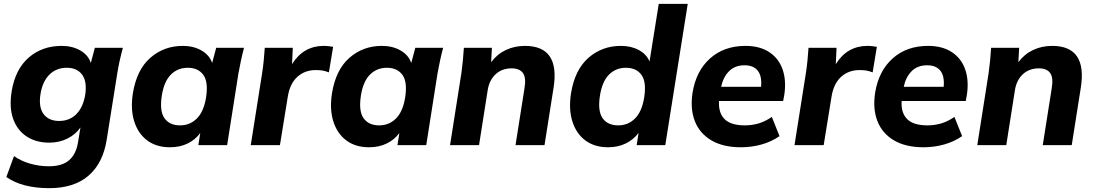

<svg xmlns="http://www.w3.org/2000/svg" viewBox="-20 -756 5701 1000"><path d="M237 224Q96 224 13 166L53 57Q90 83 137.5 96.5Q185 110 234 110Q304 110 340 78.5Q376 47 386 -13L399 -92Q374 -56 331.5 -34.5Q289 -13 236 -13Q168 -13 119 -45Q70 -77 48.5 -137Q27 -197 41 -282Q60 -396 130 -456.5Q200 -517 301 -517Q357 -517 398.5 -493Q440 -469 453 -428L474 -507H620Q611 -474 603.5 -440.5Q596 -407 591 -375L536 -30Q517 93 441.5 158.5Q366 224 237 224ZM288 -126Q342 -126 377.5 -161.5Q413 -197 424 -263Q434 -332 407.5 -367.5Q381 -403 328 -403Q274 -403 238 -368Q202 -333 191 -267Q180 -198 207 -162Q234 -126 288 -126Z M865 11Q795 11 747.5 -24Q700 -59 679.5 -122.5Q659 -186 672 -270Q692 -393 763 -455Q834 -517 932 -517Q988 -517 1029.5 -493Q1071 -469 1085 -428L1106 -507H1251Q1242 -474 1235 -440.5Q1228 -407 1222 -375L1163 0H1013L1023 -63Q997 -28 957 -8.5Q917 11 865 11ZM918 -103Q969 -103 1005 -138.5Q1041 -174 1053 -247Q1066 -329 1039 -366Q1012 -403 958 -403Q906 -403 870.5 -368Q835 -333 823 -260Q810 -178 836.5 -140.5Q863 -103 918 -103Z M1286 0 1345 -373Q1350 -405 1353.5 -439.5Q1357 -474 1359 -507H1505L1501 -422Q1531 -470 1572.5 -493.5Q1614 -517 1665 -517Q1679 -517 1691.5 -515.5Q1704 -514 1715 -512L1693 -379Q1675 -386 1660.5 -388.5Q1646 -391 1624 -391Q1568 -391 1529 -356Q1490 -321 1479 -253L1438 0Z M1902 11Q1832 11 1784.5 -24Q1737 -59 1716.5 -122.5Q1696 -186 1709 -270Q1729 -393 1800 -455Q1871 -517 1969 -517Q2025 -517 2066.5 -493Q2108 -469 2122 -428L2143 -507H2288Q2279 -474 2272 -440.5Q2265 -407 2259 -375L2200 0H2050L2060 -63Q2034 -28 1994 -8.5Q1954 11 1902 11ZM1955 -103Q2006 -103 2042 -138.5Q2078 -174 2090 -247Q2103 -329 2076 -366Q2049 -403 1995 -403Q1943 -403 1907.5 -368Q1872 -333 1860 -260Q1847 -178 1873.5 -140.5Q1900 -103 1955 -103Z M2324 0 2383 -375Q2392 -439 2396 -507H2542L2538 -432Q2569 -474 2614.5 -495.5Q2660 -517 2714 -517Q2898 -517 2863 -298L2816 0H2665L2712 -298Q2721 -353 2703 -376.5Q2685 -400 2645 -400Q2594 -400 2561 -369Q2528 -338 2520 -286L2475 0Z M3147 11Q3077 11 3029.5 -24Q2982 -59 2961.5 -122.5Q2941 -186 2954 -270Q2974 -393 3045 -455Q3116 -517 3214 -517Q3267 -517 3307 -495.5Q3347 -474 3363 -436L3411 -736H3562L3445 0H3296L3306 -64Q3280 -29 3239.5 -9Q3199 11 3147 11ZM3200 -103Q3251 -103 3287 -138.5Q3323 -174 3335 -247Q3348 -329 3321 -366Q3294 -403 3240 -403Q3188 -403 3152.5 -368Q3117 -333 3105 -260Q3092 -178 3118.5 -140.5Q3145 -103 3200 -103Z M3839 11Q3746 11 3685 -25Q3624 -61 3599 -125Q3574 -189 3587 -273Q3605 -386 3678 -451.5Q3751 -517 3863 -517Q3937 -517 3986.5 -484.5Q4036 -452 4056 -394.5Q4076 -337 4065 -263L4059 -230H3725Q3721 -169 3753.5 -136Q3786 -103 3860 -103Q3896 -103 3930.5 -113Q3965 -123 4000 -147L4040 -47Q3998 -18 3946.5 -3.5Q3895 11 3839 11ZM3858 -416Q3807 -416 3776.5 -384.5Q3746 -353 3736 -304H3944Q3949 -360 3926.5 -388Q3904 -416 3858 -416Z M4118 0 4177 -373Q4182 -405 4185.5 -439.5Q4189 -474 4191 -507H4337L4333 -422Q4363 -470 4404.5 -493.5Q4446 -517 4497 -517Q4511 -517 4523.5 -515.5Q4536 -514 4547 -512L4525 -379Q4507 -386 4492.5 -388.5Q4478 -391 4456 -391Q4400 -391 4361 -356Q4322 -321 4311 -253L4270 0Z M4790 11Q4697 11 4636 -25Q4575 -61 4550 -125Q4525 -189 4538 -273Q4556 -386 4629 -451.5Q4702 -517 4814 -517Q4888 -517 4937.5 -484.5Q4987 -452 5007 -394.5Q5027 -337 5016 -263L5010 -230H4676Q4672 -169 4704.5 -136Q4737 -103 4811 -103Q4847 -103 4881.5 -113Q4916 -123 4951 -147L4991 -47Q4949 -18 4897.5 -3.5Q4846 11 4790 11ZM4809 -416Q4758 -416 4727.5 -384.5Q4697 -353 4687 -304H4895Q4900 -360 4877.5 -388Q4855 -416 4809 -416Z M5070 0 5129 -375Q5138 -439 5142 -507H5288L5284 -432Q5315 -474 5360.5 -495.5Q5406 -517 5460 -517Q5644 -517 5609 -298L5562 0H5411L5458 -298Q5467 -353 5449 -376.5Q5431 -400 5391 -400Q5340 -400 5307 -369Q5274 -338 5266 -286L5221 0Z"/></svg>

Font: Winston
Style: Bold Italic
Weight: 700
Italic angle: -9°
Designer: Original fonts by Vernon Adams / Changes by Cristiano Sobral
Foundry: Original fonts by Vernon Adams / Changes by Cristiano Sobral
Version: Version 2.503;July 17, 2020;FontCreator 13.0.0.2655 64-bit